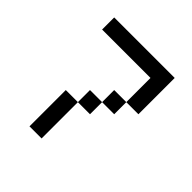

<svg xmlns="http://www.w3.org/2000/svg" viewBox="-192 -874 1020 1020"><g transform="rotate(45 318.0 -363.5)"><path d="M181.8 -272.7V0H272.7V-272.7ZM272.7 -363.6V-272.7H363.6V-363.6ZM363.6 -454.5V-363.6H454.5V-454.5ZM454.5 -636.4V-454.5H545.5V-727.3H90.9V-636.4Z"/></g></svg>

Font: Departure Mono
Style: Regular
Weight: 400
Monospace: yes
Designer: Helena Zhang
Version: Version 1.500;Glyphs 3.3.1 (3343)